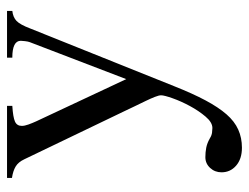

<svg xmlns="http://www.w3.org/2000/svg" viewBox="-101 -389 708 546"><g transform="rotate(-90 253.0 -116.0)"><path d="M495 -435Q477 -433 466.5 -423Q456 -413 445 -384L281 25Q260 78 240.5 114.5Q221 151 201 174Q181 197 157.5 207.5Q134 218 106 218Q74 218 55 201.5Q36 185 36 160Q36 141 48.5 127.5Q61 114 79 114Q93 114 106 116.5Q119 119 133 127Q141 132 149 133Q157 134 162 134Q178 134 194.5 114.5Q211 95 224.5 70Q238 45 246.5 21Q255 -3 255 -12Q255 -18 250.5 -29.5Q246 -41 239 -55.5Q232 -70 224 -86.5Q216 -103 209 -118L73 -401Q65 -418 52.5 -425.5Q40 -433 20 -436V-450H225V-435Q193 -433 180.5 -427.5Q168 -422 168 -408Q168 -400 172 -389Q176 -378 181 -367L301 -111L406 -385Q408 -390 409 -399Q410 -408 410 -411Q410 -435 362 -435V-450H495Z"/></g></svg>

Font: STIXGeneralUnicodeRegular
Style: Regular
Weight: 400
Designer: MicroPress Inc., with final additions and corrections provided by Coen Hoffman, Elsevier (retired)
Version: Version 1.1.0